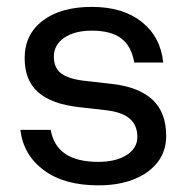

<svg xmlns="http://www.w3.org/2000/svg" viewBox="-20 -531 544 560"><path d="M291.1 -209.3Q337.4 -203.6 359 -184.4Q380.6 -165.1 380.6 -131.9Q380.6 -98.6 349.2 -78.7Q317.8 -58.9 266.5 -58.9Q143.9 -58.9 127.9 -152.2H39.4Q48.1 -79 107.7 -34.7Q167.2 9.6 266.9 9.6Q326.6 9.6 370.9 -8.2Q415.2 -26 440 -58.2Q464.7 -90.5 464.7 -134.1Q464.7 -202.7 425.2 -239.9Q385.6 -277.1 307.1 -286.2L224 -295.6Q180.1 -300.9 158.6 -316.8Q137.1 -332.7 137.1 -365.9Q137.1 -400.1 167.4 -420.9Q197.7 -441.6 247.9 -441.6Q303.9 -441.6 333.7 -418.9Q363.5 -396.3 371.6 -348.6H456.1Q448.1 -424 393.1 -467.4Q338 -510.9 248.1 -510.9Q157.2 -510.9 104.6 -470.7Q51.9 -430.5 51.9 -361.4Q51.9 -296.4 91.4 -261.9Q131 -227.5 208.1 -218.8Z"/></svg>

Font: Overused Grotesk Light
Style: Regular
Weight: 300
Designer: RandomMaerks
Version: Version 0.005